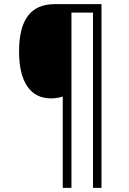

<svg xmlns="http://www.w3.org/2000/svg" viewBox="-20 -780 621 927"><path d="M470 127V-760H244C131 -760 72 -688 72 -532C72 -385 126 -305 226 -305C247 -305 266 -308 283 -314V127H325V-719H429V127Z"/></svg>

Font: Noto Sans Khmer SemiCondensed Light
Style: Regular
Weight: 300
Width: 4
Designer: Danh Hong and the Monotype Design Team
Foundry: Monotype Imaging Inc.
Version: Version 2.004